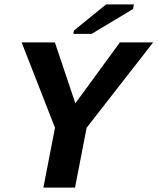

<svg xmlns="http://www.w3.org/2000/svg" viewBox="-20 -851 715 871"><path d="M320.3 0H176.8L229.5 -271.5L78.1 -658.7H229L321.8 -382.3L523.9 -658.7H674.8L373 -271.5ZM312.5 -697.3 315.4 -712.4 461.4 -831.1H587.4L583.5 -810.1L395.5 -697.3Z"/></svg>

Font: Cousine
Style: Bold Italic
Weight: 700
Italic angle: -12°
Monospace: yes
Designer: Steve Matteson
Foundry: Ascender Corporation
Version: Version 1.20